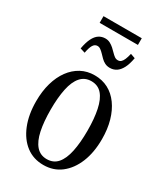

<svg xmlns="http://www.w3.org/2000/svg" viewBox="-203 -900 860 995"><g transform="rotate(30 227.0 -402.0)"><path d="M424 -258Q424 -178 399.5 -118Q375 -58 331 -24Q287 10 227 10Q167 10 123 -23.5Q79 -57 54.5 -117.5Q30 -178 30 -258Q30 -318 44 -367Q58 -416 84 -451.5Q110 -487 146 -506.5Q182 -526 227 -526Q272 -526 308 -507Q344 -488 370 -452Q396 -416 410 -367Q424 -318 424 -258ZM117 -258Q117 -186 128 -133.5Q139 -81 163.5 -53Q188 -25 227 -25Q267 -25 291 -53Q315 -81 326 -133.5Q337 -186 337 -258Q337 -330 326 -382.5Q315 -435 291 -463Q267 -491 227 -491Q188 -491 163.5 -463Q139 -435 128 -382.5Q117 -330 117 -258ZM274 -598Q257 -598 244 -604.5Q231 -611 220.5 -621.5Q210 -632 201 -641.5Q192 -651 182.5 -658Q173 -665 163 -665Q147 -665 137.5 -649.5Q128 -634 122 -601L93 -610Q100 -649 112 -673Q124 -697 141 -708Q158 -719 179 -719Q195 -719 208 -712Q221 -705 231.5 -695.5Q242 -686 251.5 -676Q261 -666 270 -659.5Q279 -653 290 -653Q301 -653 308.5 -659.5Q316 -666 322 -680Q328 -694 333 -716L361 -706Q354 -667 341.5 -643.5Q329 -620 312 -609Q295 -598 274 -598ZM112 -814H341V-774H112Z"/></g></svg>

Font: Roboto Serif 120pt ExtraCondensed
Style: Regular
Weight: 400
Width: 2
Designer: Greg Gazdowicz
Foundry: Commercial Type
Version: Version 1.008